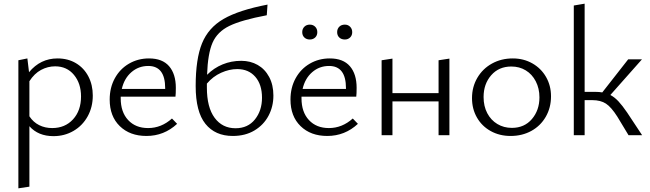

<svg xmlns="http://www.w3.org/2000/svg" viewBox="-20 -736 3539 1045"><path d="M485 -216Q485 -153 457 -102.5Q429 -52 380 -23.5Q331 5 271 5Q188 5 140 -49V280L80 289V-408L129 -418L138 -343Q200 -418 293 -418Q350 -418 393.5 -392Q437 -366 461 -320Q485 -274 485 -216ZM421 -211Q421 -282 382.5 -328.5Q344 -375 280 -375Q240 -375 203.5 -355.5Q167 -336 140 -294V-103Q161 -71 193 -55Q225 -39 264 -39Q334 -39 377.5 -86.5Q421 -134 421 -211Z M944 -62Q873 4 777 4Q687 4 632 -49.5Q577 -103 577 -194Q577 -259 605 -310Q633 -361 682 -389.5Q731 -418 791 -418Q864 -418 900.5 -375.5Q937 -333 937 -258Q937 -225 935 -210H637V-201Q637 -126 677.5 -82.5Q718 -39 786 -39Q858 -39 916 -91ZM643 -252H879V-256Q879 -377 787 -377Q734 -377 695 -343Q656 -309 643 -252Z M1468 -216Q1468 -156 1441.5 -106Q1415 -56 1365 -26Q1315 4 1247 4Q1151 4 1098 -62Q1045 -128 1045 -268Q1045 -415 1079.5 -500Q1114 -585 1197 -633Q1280 -681 1436 -711L1432 -653Q1294 -627 1228.5 -595Q1163 -563 1137 -504Q1111 -445 1107 -329Q1144 -366 1191.5 -385.5Q1239 -405 1293 -405Q1343 -405 1382.5 -382.5Q1422 -360 1445 -317Q1468 -274 1468 -216ZM1406 -204Q1406 -276 1369.5 -318Q1333 -360 1271 -360Q1228 -360 1183.5 -340Q1139 -320 1106 -281V-259Q1106 -152 1148 -95Q1190 -38 1262 -38Q1329 -38 1367.5 -86Q1406 -134 1406 -204Z M1625 -561Q1625 -579 1636.5 -590.5Q1648 -602 1666 -602Q1684 -602 1695.5 -590.5Q1707 -579 1707 -561Q1707 -543 1695.5 -532Q1684 -521 1666 -521Q1648 -521 1636.5 -532Q1625 -543 1625 -561ZM1815 -561Q1815 -579 1826.5 -590.5Q1838 -602 1857 -602Q1874 -602 1885.5 -590.5Q1897 -579 1897 -561Q1897 -543 1885.5 -532Q1874 -521 1857 -521Q1838 -521 1826.5 -532Q1815 -543 1815 -561ZM1928 -62Q1857 4 1761 4Q1671 4 1616 -49.5Q1561 -103 1561 -194Q1561 -259 1589 -310Q1617 -361 1666 -389.5Q1715 -418 1775 -418Q1848 -418 1884.5 -375.5Q1921 -333 1921 -258Q1921 -225 1919 -210H1621V-201Q1621 -126 1661.5 -82.5Q1702 -39 1770 -39Q1842 -39 1900 -91ZM1627 -252H1863V-256Q1863 -377 1771 -377Q1718 -377 1679 -343Q1640 -309 1627 -252Z M2426 -417V0H2367V-184H2116V0H2057V-408L2116 -417V-229H2367V-408Z M2549 -202Q2549 -263 2578 -312.5Q2607 -362 2657.5 -390Q2708 -418 2771 -418Q2830 -418 2877.5 -391Q2925 -364 2952 -317Q2979 -270 2979 -212Q2979 -150 2950.5 -100.5Q2922 -51 2872 -23.5Q2822 4 2759 4Q2699 4 2651 -22.5Q2603 -49 2576 -96Q2549 -143 2549 -202ZM2916 -206Q2916 -255 2896 -293.5Q2876 -332 2841.5 -353Q2807 -374 2763 -374Q2695 -374 2653.5 -326.5Q2612 -279 2612 -208Q2612 -158 2632 -120Q2652 -82 2687 -61Q2722 -40 2766 -40Q2834 -40 2875 -88Q2916 -136 2916 -206Z M3475 0H3401L3340 -101Q3307 -153 3278 -172Q3249 -191 3203 -191H3162V0H3103V-706L3162 -716V-236H3221Q3242 -236 3258 -233L3399 -413H3474L3302 -219Q3325 -207 3346 -184.5Q3367 -162 3393 -124Z"/></svg>

Font: Ysabeau Infant Semilight
Style: Regular
Weight: 300
Designer: Christian Thalmann (Catharsis Fonts)
Version: Version 0.003